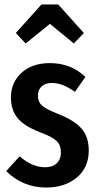

<svg xmlns="http://www.w3.org/2000/svg" viewBox="-20 -826 438 861"><path d="M363 -481 316 -414Q288 -434 263 -444Q238 -454 212 -454Q183 -454 166.5 -438.5Q150 -423 150 -396Q150 -369 168.5 -352.5Q187 -336 243 -314Q312 -287 345 -250Q378 -213 378 -151Q378 -74 324 -29.5Q270 15 187 15Q133 15 87.5 -4.5Q42 -24 8 -59L68 -125Q124 -76 182 -76Q215 -76 234 -93.5Q253 -111 253 -142Q253 -165 245 -179.5Q237 -194 217 -206.5Q197 -219 157 -234Q88 -261 58.5 -297Q29 -333 29 -389Q29 -456 76.5 -499.5Q124 -543 204 -543Q298 -543 363 -481ZM95 -631 51 -678 166 -806H241L356 -678L311 -631L204 -719Z"/></svg>

Font: Fira Sans Extra Condensed Medium
Style: Regular
Weight: 500
Width: 1
Designer: Carrois Corporate & Edenspiekermann AG
Foundry: Carrois Corporate GbR & Edenspiekermann AG
Version: Version 4.203